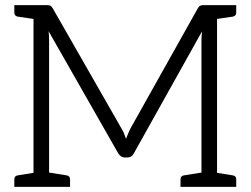

<svg xmlns="http://www.w3.org/2000/svg" viewBox="-20 -731 980 751"><path d="M829 -657V-55L891 -45Q904 -43 904 -29V0H686V-29Q686 -43 699 -45L768 -56V-573Q768 -584 770 -608L504 -132Q495 -115 479 -115H468Q452 -115 442 -132L170 -609Q172 -596 172 -573V-56L241 -45Q254 -43 254 -29V0H36V-29Q36 -43 49 -45L111 -55V-657L49 -666Q36 -669 36 -682V-711H161Q171 -711 176 -709Q181 -707 186 -699L456 -227Q464 -215 473 -188Q483 -214 490 -228L754 -699Q759 -707 764 -709Q769 -711 779 -711H904V-682Q904 -669 891 -666Z"/></svg>

Font: Aleo Light
Style: Regular
Weight: 300
Designer: Alessio Laiso
Foundry: Alessio Laiso
Version: Version 2.000